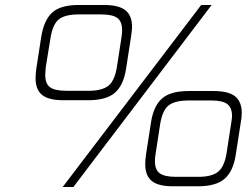

<svg xmlns="http://www.w3.org/2000/svg" viewBox="-20 -752 997 772"><path d="M123 -437Q123 -455 126 -476L146 -605Q157 -672 190.5 -702Q224 -732 297 -732H398Q458 -732 484.5 -710.5Q511 -689 511 -644Q511 -633 507 -605L487 -476Q477 -410 442.5 -379.5Q408 -349 335 -349H234Q175 -349 149 -370.5Q123 -392 123 -437ZM789 -732H831L275 0H232ZM337 -387Q390 -387 415.5 -407Q441 -427 450 -482L468 -599Q471 -617 471 -631Q471 -665 452 -679.5Q433 -694 387 -694H296Q242 -694 217 -674.5Q192 -655 183 -599L164 -482Q162 -460 162 -450Q162 -415 181.5 -401Q201 -387 246 -387ZM564 -91Q564 -109 567 -130L587 -259Q597 -325 631 -355.5Q665 -386 738 -386H839Q899 -386 925.5 -364.5Q952 -343 952 -298Q952 -278 948 -259L928 -130Q918 -64 883.5 -33.5Q849 -3 776 -3H675Q616 -3 590 -24.5Q564 -46 564 -91ZM778 -41Q831 -41 856.5 -61Q882 -81 891 -136L909 -253Q913 -277 913 -285Q913 -319 894 -333.5Q875 -348 829 -348H738Q684 -348 658.5 -328.5Q633 -309 624 -253L606 -136Q603 -120 603 -104Q603 -69 622.5 -55Q642 -41 687 -41Z"/></svg>

Font: Exo Light
Style: Italic
Weight: 300
Italic angle: -9°
Designer: Natanael Gama
Foundry: Natanael Gama
Version: Version 1.500; ttfautohint (v1.6)